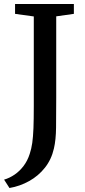

<svg xmlns="http://www.w3.org/2000/svg" viewBox="-38 -763 428 963"><path d="M-17.5 138Q10 130 35.2 112.8Q60.5 95.5 80.2 69.5Q100 43.5 111 9Q119.5 -16.5 123.8 -46.2Q128 -76 129.8 -120Q131.5 -164 131.5 -231V-680.5L37.5 -693.5V-743H332.5V-693.5L244 -681V-273Q244 -187.5 243.2 -124.2Q242.5 -61 232.5 -18.5Q220 37 187.2 78.2Q154.5 119.5 108.2 145.2Q62 171 9.5 180Z"/></svg>

Font: Merriweather 28pt Medium
Style: Regular
Weight: 500
Version: Version 2.100